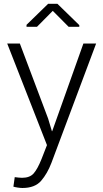

<svg xmlns="http://www.w3.org/2000/svg" viewBox="-20 -752 529 986"><path d="M227.1 -143.1 246.6 -78.1H248L408.2 -528.3H473.6L244.1 84.5Q223.1 139.6 191.2 176.5Q159.2 213.4 95.2 213.4Q85 213.4 70.6 211.2Q56.2 209 48.8 206.5L55.7 157.7Q61.5 158.7 74.5 159.9Q87.4 161.1 93.3 161.1Q132.8 161.1 152.6 138.9Q172.4 116.7 193.4 64.5L221.2 -6.8L17.1 -528.3H82ZM387.2 -623V-614.3H332.5L251 -696.3L169.9 -614.3H116.2V-624.5L227.1 -732.4H274.9Z"/></svg>

Font: Franko
Style: Light
Weight: 300
Designer: Google
Version: Version 1.200310; 2013